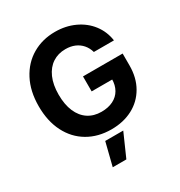

<svg xmlns="http://www.w3.org/2000/svg" viewBox="-214 -864 1160 1237"><g transform="rotate(-30 366.5 -246.0)"><path d="M378.6 -586.7Q324 -586.7 282.6 -559.5Q241.2 -532.3 218 -479.9Q194.9 -427.5 194.9 -354.1Q194.9 -280.1 217.5 -227.7Q240.1 -175.3 281.8 -147.8Q323.6 -120.4 380 -120.4Q430.6 -120.4 467.4 -138.8Q504.2 -157.2 523.5 -191.2Q542.8 -225.3 542.8 -270.6L573 -266.3H389.7V-377.7H684.6V-288.8Q684.6 -197.9 645.5 -130.3Q606.5 -62.6 537.5 -26.4Q468.4 9.8 379.5 9.8Q280.8 9.8 205.3 -34.4Q129.9 -78.5 88.1 -160.6Q46.4 -242.6 46.4 -353Q46.4 -465 89.5 -547.3Q132.6 -629.6 207.4 -673.2Q282.1 -716.8 375.8 -716.8Q455 -716.8 520.4 -686.6Q585.8 -656.4 627.2 -602.5Q668.5 -548.6 678.5 -479.1H529Q519.4 -512.9 498.5 -537Q477.6 -561 447.5 -573.9Q417.3 -586.7 378.6 -586.7ZM305.8 54H439.9L364.3 225H263Z"/></g></svg>

Font: Pretendard Std Variable
Style: Regular
Weight: 400
Designer: Base glyphs from Inter by Rasmus Andersson; Hangeul glyphs from Noto Sans CJK(Source Han Sans) by Jang Soo-young and Kan
Foundry: Kil Hyung-jin
Version: Version 1.309;Glyphs 3.2 (3225)